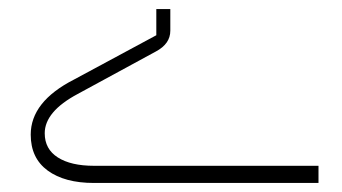

<svg xmlns="http://www.w3.org/2000/svg" viewBox="-20 -405 758 425"><path d="M188 0Q123 0 85.5 -27.5Q48 -55 48 -107Q48 -180 144 -229L326 -327V-385H357V-337Q357 -308 325 -291L152 -197Q79 -158 79 -110Q79 -75 108 -56.5Q137 -38 188 -38H685V0Z"/></svg>

Font: IBM Plex Sans Arabic ExtLt
Style: Regular
Weight: 200
Designer: Mike Abbink, Paul van der Laan, Pieter van Rosmalen, Wael Morcos, Khajak Apelian
Foundry: Bold Monday
Version: Version 1.2